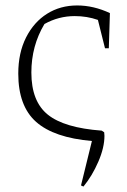

<svg xmlns="http://www.w3.org/2000/svg" viewBox="-20 -507 466 704"><path d="M286 177 277 173 317 10Q178 -2 112.5 -60Q47 -118 47 -237Q47 -313 75.5 -369.5Q104 -426 152.5 -456.5Q201 -487 263 -487Q323 -487 383 -459L379 -330H365L339 -434Q299 -448 254 -448Q195 -448 143 -419Q95 -339 95 -241Q95 -135 155.5 -86.5Q216 -38 353 -28L362 -22Q363 -16 363 -9Q363 34 340.5 86Q318 138 286 177Z"/></svg>

Font: Piazzolla ExtraLight
Style: Regular
Weight: 200
Designer: Juan Pablo del Peral
Foundry: Huerta Tipografica
Version: Version 1.330